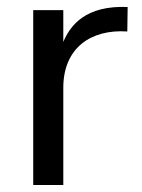

<svg xmlns="http://www.w3.org/2000/svg" viewBox="-20 -529 407 549"><path d="M345 -509C225 -514 181 -457 161 -409V-500H75V0H161V-278C161 -392 240 -446 344 -439Z"/></svg>

Font: Oakes
Style: Regular
Weight: 400
Designer: Samuel Oakes
Foundry: Samuel Oakes
Version: Version 1.003;PS 001.003;hotconv 1.0.88;makeotf.lib2.5.64775